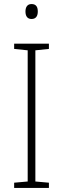

<svg xmlns="http://www.w3.org/2000/svg" viewBox="-20 -930 312 950"><path d="M136 -910C114 -910 106 -893 106 -873C106 -851 115 -836 136 -836C158 -836 167 -851 167 -873C167 -894 160 -910 136 -910ZM222 0V-26L155 -32V-681L222 -688V-714H50V-688L117 -681V-32L50 -26V0Z"/></svg>

Font: Noto Sans Devanagari UI SemiCondensed ExtraLight
Style: Regular
Weight: 200
Width: 4
Designer: Jelle Bosma - Monotype Design Team
Foundry: Monotype Imaging Inc.
Version: Version 2.004